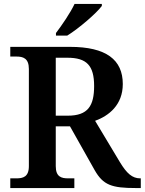

<svg xmlns="http://www.w3.org/2000/svg" viewBox="-20 -951 732 971"><path d="M263 -784V-771H320C379 -807 470 -886 495 -921V-931H357C336 -886 292 -822 263 -784ZM32 0H356V-49H325C291 -49 262 -56 262 -111V-312H334L459 -90C502 -15 545 0 667 0H692V-49H689C649 -49 621 -74 587 -130L461 -340C530 -365 601 -420 601 -526C601 -649 517 -714 334 -714H32V-665H63C96 -665 126 -657 126 -602V-111C126 -56 96 -49 63 -49H32ZM323 -366H262V-659H321C419 -659 456 -619 456 -516C456 -416 425 -366 323 -366Z"/></svg>

Font: Noto Serif SemiBold
Style: Regular
Weight: 600
Designer: Monotype Design Team
Foundry: Monotype Imaging Inc.
Version: Version 2.013